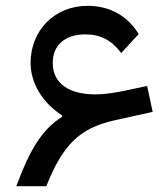

<svg xmlns="http://www.w3.org/2000/svg" viewBox="-20 -639 562 659"><path d="M36 0H139C196 -143 253 -199 373 -226L504 -255L485 -344L405 -327C371 -320 337 -315 307 -315C222 -315 161 -349 161 -423C161 -482 201 -521 273 -521C325 -521 363 -501 396 -457L456 -522C419 -583 359 -619 280 -619C169 -619 85 -536 85 -423C85 -354 125 -287 193 -243V-238C126 -195 85 -132 36 0Z"/></svg>

Font: IBM Plex Arabic Text
Style: Regular
Weight: 450
Designer: Mike Abbink, Paul van der Laan, Pieter van Rosmalen, Wael Morcos, Khajak Apelian
Foundry: Bold Monday
Version: Version 1.0